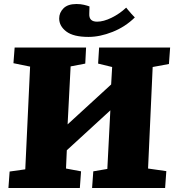

<svg xmlns="http://www.w3.org/2000/svg" viewBox="-20 -937 871 957"><path d="M530 -387 313 -188 309 -97 384 -83 378 0H22L28 -82L106 -93L130 -605L47 -622L53 -700H409L405 -620L332 -606L317 -317L534 -516L539 -603L469 -620L474 -700H828L822 -618L741 -603L718 -97L809 -84L803 0H439L445 -83L515 -95ZM421 -753Q346 -753 310.5 -780Q275 -807 275 -845Q275 -874 296.5 -895.5Q318 -917 361 -917Q382 -917 398.5 -913Q415 -909 426 -905L425 -868Q423 -829 464 -829Q496 -829 536 -848.5Q576 -868 609 -899Q609 -899 617 -889Q625 -879 635.5 -867.5Q646 -856 652 -850Q604 -803 541 -778Q478 -753 421 -753Z"/></svg>

Font: Literata 12pt ExtraBold
Style: Italic
Weight: 800
Italic angle: -2°
Designer: Latin by Veronika Burian and Jose Scaglione. Greek by Irene Vlachou. Cyrillic by Vera Evstafieva
Foundry: TypeTogether
Version: Version 3.002